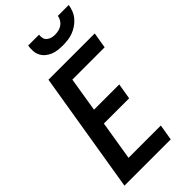

<svg xmlns="http://www.w3.org/2000/svg" viewBox="-290 -1026 1097 1097"><g transform="rotate(-45 258.0 -477.5)"><path d="M11 0 132 -735H506L490 -639H229L195 -430H399L383 -334H179L140 -96H401L385 0ZM329 -815Q309 -815 289 -817.5Q269 -820 251 -827.5Q233 -835 218.5 -847.5Q204 -860 195.5 -877Q187 -894 186 -914.5Q185 -935 188 -955H276Q274 -941 277 -927.5Q280 -914 290.5 -905.5Q301 -897 314 -893.5Q327 -890 341 -890Q355 -890 370 -893.5Q385 -897 397.5 -905.5Q410 -914 418 -927.5Q426 -941 428 -955H516Q513 -935 505 -914.5Q497 -894 482.5 -877Q468 -860 449.5 -847.5Q431 -835 411 -827.5Q391 -820 370 -817.5Q349 -815 329 -815Z"/></g></svg>

Font: Iosevka SS18
Style: Bold Italic
Weight: 700
Italic angle: -9°
Monospace: yes
Designer: Belleve Invis
Foundry: Belleve Invis
Version: Version 25.1.1; ttfautohint (v1.8.4)